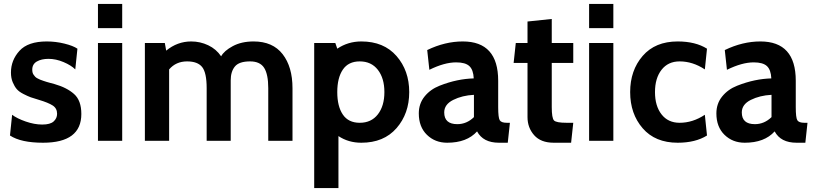

<svg xmlns="http://www.w3.org/2000/svg" viewBox="-20 -720 4161 982"><path d="M200 10Q87 10 31 -27L42 -133Q67 -114 111.5 -98.5Q156 -83 196 -83Q237 -83 254.5 -99Q272 -115 272 -138Q272 -166 249.5 -180.5Q227 -195 180 -209Q152 -217 137 -222.5Q122 -228 99.5 -239.5Q77 -251 65.5 -264.5Q54 -278 45 -299.5Q36 -321 36 -349Q36 -412 79.5 -460Q123 -508 219 -508Q265 -508 309.5 -497Q354 -486 376 -471L365 -365Q344 -386 305 -402.5Q266 -419 228 -419Q192 -419 168.5 -405.5Q145 -392 145 -364Q145 -356 146.5 -349.5Q148 -343 152 -337.5Q156 -332 160 -327.5Q164 -323 172 -319Q180 -315 185.5 -312.5Q191 -310 202 -306.5Q213 -303 219 -301Q225 -299 238.5 -295.5Q252 -292 259 -290Q322 -272 359 -239Q396 -206 396 -137Q396 10 200 10Z M605 -576H481V-700H605ZM605 0H481V-500H605Z M1476 0H1352V-269Q1352 -340 1331 -373Q1310 -406 1259 -406Q1203 -406 1181.5 -380Q1160 -354 1160 -309V0H1037V-269Q1037 -348 1014 -377Q991 -406 937 -406Q880 -406 845 -365V0H721V-500H823L830 -461Q887 -508 958 -508Q1004 -508 1045 -488.5Q1086 -469 1111 -432Q1126 -460 1170.5 -484Q1215 -508 1277 -508Q1375 -508 1425.5 -443Q1476 -378 1476 -269Z M1828 10Q1762 10 1711 -24V242H1587V-500H1695L1705 -471Q1760 -508 1828 -508Q1943 -508 2008 -433.5Q2073 -359 2073 -249Q2073 -139 2008 -64.5Q1943 10 1828 10ZM1820 -406Q1762 -406 1733.5 -364Q1705 -322 1705 -249Q1705 -176 1733.5 -134Q1762 -92 1820 -92Q1879 -92 1912.5 -135Q1946 -178 1946 -249Q1946 -320 1912.5 -363Q1879 -406 1820 -406Z M2588 -92 2577 10H2532Q2451 10 2420 -48Q2368 10 2267 10Q2205 10 2163.5 -30.5Q2122 -71 2122 -140Q2122 -190 2151.5 -226.5Q2181 -263 2228 -281.5Q2275 -300 2318.5 -309Q2362 -318 2403 -319Q2401 -363 2380.5 -382Q2360 -401 2313 -401Q2253 -401 2176 -363L2165 -464Q2256 -508 2347 -508Q2528 -508 2528 -307V-172Q2528 -118 2536 -105Q2544 -92 2572 -92ZM2404 -121V-235Q2344 -232 2298 -209Q2252 -186 2252 -145Q2252 -85 2319 -85Q2367 -85 2404 -121Z M2912 -92 2901 10H2812Q2746 10 2712 -28.5Q2678 -67 2678 -121V-398H2607L2618 -500H2678V-610L2802 -623V-500H2912V-398H2802V-172Q2802 -116 2813.5 -104Q2825 -92 2878 -92Z M3117 -576H2993V-700H3117ZM3117 0H2993V-500H3117Z M3446 10Q3331 10 3267 -64Q3203 -138 3203 -249Q3203 -360 3267 -434Q3331 -508 3446 -508Q3537 -508 3596 -471L3585 -365Q3523 -406 3456 -406Q3397 -406 3363.5 -363Q3330 -320 3330 -249Q3330 -178 3363.5 -135Q3397 -92 3456 -92Q3523 -92 3585 -133L3596 -27Q3537 10 3446 10Z M4110 -92 4099 10H4054Q3973 10 3942 -48Q3890 10 3789 10Q3727 10 3685.5 -30.5Q3644 -71 3644 -140Q3644 -190 3673.5 -226.5Q3703 -263 3750 -281.5Q3797 -300 3840.5 -309Q3884 -318 3925 -319Q3923 -363 3902.5 -382Q3882 -401 3835 -401Q3775 -401 3698 -363L3687 -464Q3778 -508 3869 -508Q4050 -508 4050 -307V-172Q4050 -118 4058 -105Q4066 -92 4094 -92ZM3926 -121V-235Q3866 -232 3820 -209Q3774 -186 3774 -145Q3774 -85 3841 -85Q3889 -85 3926 -121Z"/></svg>

Font: Cabin
Style: Bold
Weight: 700
Designer: Pablo Impallari
Foundry: Pablo Impallari. www.impallari.com Igino Marini. www.ikern.com
Version: Version 1.005